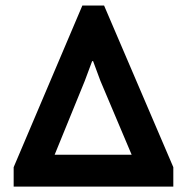

<svg xmlns="http://www.w3.org/2000/svg" viewBox="-20 -687 667 707"><path d="M30.3 0V-71.3L283.2 -666.5H363.3L618.2 -71.3V0ZM181.2 -117.2H464.8L349.6 -389.6L322.8 -461.9H319.3L292 -388.7Z"/></svg>

Font: PT Astra Sans
Style: Bold Italic
Weight: 700
Italic angle: -16°
Designer: A.Korolkova, I. Chaeva
Foundry: ParaType Ltd
Version: Version 1.002W